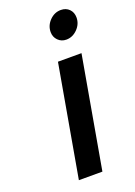

<svg xmlns="http://www.w3.org/2000/svg" viewBox="-139 -772 582 828"><g transform="rotate(-20 152.0 -358.0)"><path d="M74 0 164 -511H272L182 0ZM231 -588Q208.5 -588 193.2 -603.5Q178 -619 178 -641.5Q178 -671.5 200 -694Q222 -716.5 251.5 -716.5Q275 -716.5 289.8 -701.5Q304.5 -686.5 304.5 -663Q304.5 -633 282.2 -610.5Q260 -588 231 -588Z"/></g></svg>

Font: Overpass SemiBold
Style: Italic
Weight: 600
Italic angle: -10°
Designer: Delve Withrington, Dave Bailey, Thomas Jockin
Foundry: Delve Fonts LLC
Version: Version 4.000